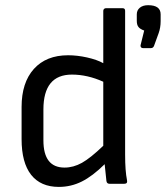

<svg xmlns="http://www.w3.org/2000/svg" viewBox="-20 -715 645 747"><path d="M536.1 -527.8Q531.2 -527.8 528.6 -531.2Q525.9 -534.7 526.9 -539.1L541 -596.2Q525.4 -601.6 518.8 -609.9Q512.2 -618.2 512.2 -633.8V-659.2Q512.2 -675.3 524.2 -685.1Q536.1 -694.8 556.2 -694.8Q605 -694.8 605 -659.2V-632.8Q605 -607.4 597.2 -585.9L579.1 -536.1Q575.7 -527.8 566.9 -527.8ZM209 12.2Q138.2 12.2 101.1 -34.9Q64 -82 64 -173.8V-298.8Q64 -393.6 111.8 -446.8Q159.7 -500 245.1 -500Q280.3 -500 318.6 -491.5Q356.9 -482.9 381.8 -469.2V-672.9Q381.8 -677.2 384.8 -680.2Q387.7 -683.1 392.1 -683.1H457Q466.8 -683.1 466.8 -672.9V-112.8Q466.8 -49.8 474.1 -14.2Q477.1 0 463.9 0H405.8Q395.5 0 394 -11.2Q387.7 -67.4 387.2 -76.2Q340.3 -29.8 298.3 -8.8Q256.3 12.2 209 12.2ZM148.9 -168.9Q148.9 -63 231 -63Q265.6 -63 298.8 -81.5Q332 -100.1 381.8 -147.9V-397Q320.3 -424.8 259.8 -424.8Q148.9 -424.8 148.9 -289.1Z"/></svg>

Font: Sofia Sans
Style: Regular
Weight: 400
Designer: Botio Nikoltchev, Ani Petrova
Foundry: lettersoup
Version: Version 4.100